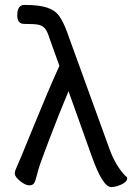

<svg xmlns="http://www.w3.org/2000/svg" viewBox="-20 -740 540 779"><path d="M431 19Q397 19 353 -104L258 -370Q223 -287 181.5 -178.5Q140 -70 134 -46Q128 -22 122.5 -5Q117 12 99 12Q83 12 61.5 -5.5Q40 -23 40 -36Q40 -46 48 -62.5Q56 -79 116 -226.5Q176 -374 221 -473L181 -584Q172 -614 161.5 -625.5Q151 -637 134.5 -640Q118 -643 78 -643Q50 -643 50 -678Q50 -720 79 -720Q139 -720 171.5 -709Q204 -698 220.5 -674.5Q237 -651 251 -613L423 -139Q448 -68 490 -25Q496 -23 496 -15Q495 -2 472.5 8.5Q450 19 431 19Z"/></svg>

Font: LXGW WenKai Mono TC
Style: Bold
Weight: 700
Designer: LXGW / Fontworks Inc.
Foundry: LXGW / Fontworks Inc.
Version: Version 1.330